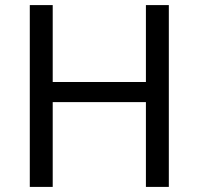

<svg xmlns="http://www.w3.org/2000/svg" viewBox="-20 -734 781 754"><path d="M643 0H553V-333H187V0H97V-714H187V-412H553V-714H643Z"/></svg>

Font: Noto Sans Palmyrene
Style: Regular
Weight: 400
Designer: Monotype Design Team
Foundry: Monotype Imaging Inc.
Version: Version 2.001; ttfautohint (v1.8.4.7-5d5b)